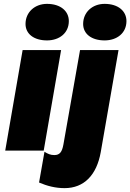

<svg xmlns="http://www.w3.org/2000/svg" viewBox="-20 -779 674 993"><path d="M7 0H206L296 -520H97ZM223 -570C287 -570 336 -608 336 -670C336 -721 294 -759 223 -759C160 -759 112 -716 112 -655C112 -604 155 -570 223 -570ZM314 194C415 194 480 126 501 8L593 -520H394L308 -32C301 7 289 23 261 23C241 23 228 17 210 6L182 165C224 183 267 194 314 194ZM521 -570C585 -570 634 -608 634 -670C634 -721 592 -759 521 -759C458 -759 410 -716 410 -655C410 -604 453 -570 521 -570Z"/></svg>

Font: Fixel Display Black
Style: Italic
Weight: 900
Italic angle: -10°
Designer: AlfaBravo + MacPaw
Foundry: Kyrylo Tkachov, Marchela Mozhyna, Serhii Makarenko, Maria Weinstein, Zakhar Kryvoshyya
Version: Version 1.210;Glyphs 3.2 (3217)